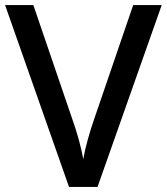

<svg xmlns="http://www.w3.org/2000/svg" viewBox="-20 -734 655 754"><path d="M615 -714 363 0H251L0 -714H111L264 -266Q277 -230 289 -187Q301 -144 307 -109Q313 -144 325 -187Q337 -230 350 -267L503 -714Z"/></svg>

Font: Noto Sans Gurmukhi Medium
Style: Regular
Weight: 500
Designer: Jelle Bosma - Monotype Design Team
Foundry: Monotype Imaging Inc.
Version: Version 2.004; ttfautohint (v1.8.4.7-5d5b)